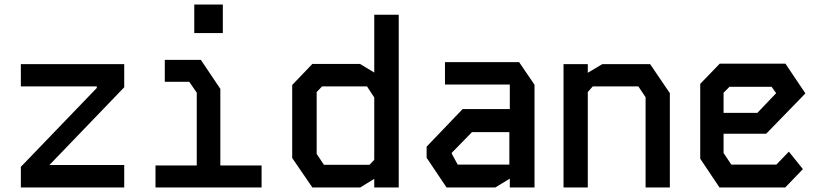

<svg xmlns="http://www.w3.org/2000/svg" viewBox="-20 -827 3640 847"><path d="M72 -544V-446H407V-439L72 -91V0H528V-99H198L528 -442V-544Z M707 -563V-466H815L848 -418V-97H666V0H1134V-97H952V-435L866 -563ZM837 -681V-807H963V-681Z M1631 -762H1739V0H1631V-38L1569 0H1358L1269 -130V-452L1358 -545H1568L1631 -507ZM1377 -148 1409 -100H1610L1631 -122V-397L1599 -446H1401L1377 -421Z M1943 -553V-454H2229V-346H2021L1862 -180V-131L1950 0H2165L2229 -39V0H2338V-453L2270 -553ZM1973 -149V-153L2062 -244H2227V-101H1999Z M2466 -544V0H2573V-421L2595 -446H2796L2828 -398V0H2935V-416L2848 -544H2637L2573 -506V-544Z M3155 -546 3069 -457V-127L3154 0H3444L3522 -81L3460 -158L3405 -101H3206L3172 -152V-237H3360L3533 -415L3445 -546ZM3172 -418 3198 -444H3384L3404 -416L3321 -329H3172Z"/></svg>

Font: Kode Mono SemiBold
Style: Regular
Weight: 600
Monospace: yes
Designer: Isa Ozler
Foundry: Kadena LLC
Version: Version 1.206;gftools[0.9.28]